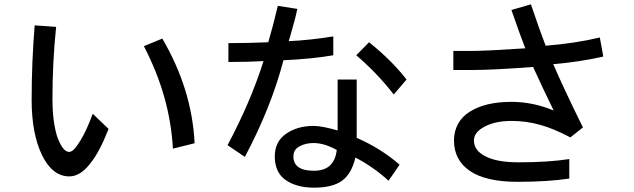

<svg xmlns="http://www.w3.org/2000/svg" viewBox="-20 -741 2926 886"><path d="M399 10Q352 73 300 73Q222 73 174 -25Q126 -124 126 -280Q126 -453 140 -624L239 -617Q222 -455 222 -281Q222 -184 243 -113Q269 -40 299 -40Q310 -40 322.5 -53Q335 -66 352 -94Q380 -140 408 -216L481 -146Q440 -41 399 10ZM644 -528 729 -563Q866 -329 878 -80L778 -55Q771 -177 738 -293.5Q705 -410 644 -528Z M1288 -463Q1232 -247 1110 -17L1030 -71Q1137 -272 1196 -459Q1124 -455 1034 -455V-542Q1126 -542 1218 -546Q1239 -617 1262 -714L1352 -700Q1343 -655 1320 -577Q1318 -570 1316 -563.5Q1314 -557 1312 -551Q1415 -556 1518 -573V-486Q1421 -469 1288 -463ZM1624 -486 1683 -546Q1787 -463 1856 -374L1797 -305Q1722 -402 1624 -486ZM1620 -14Q1603 60 1559 92.5Q1515 125 1429 125Q1349 125 1298.5 90Q1248 55 1248 -19Q1248 -88 1300.5 -124Q1353 -160 1427 -160Q1465 -160 1538 -139V-374H1626V-105Q1738 -56 1824 19L1773 93Q1703 29 1620 -14ZM1427 -81Q1391 -81 1362.5 -66Q1334 -51 1334 -19Q1334 47 1429 47Q1523 47 1534 -49Q1476 -81 1427 -81Z M2368 98Q2221 98 2147 47Q2075 -3 2075 -93Q2075 -135 2093.5 -169Q2112 -203 2147 -225Q2219 -271 2340 -271Q2439 -271 2535 -231Q2485 -333 2440 -432Q2254 -418 2160 -418H2072V-506H2157Q2221 -506 2404 -518Q2383 -571 2340 -695L2430 -721Q2471 -599 2498 -530Q2635 -541 2748 -568L2764 -480Q2654 -455 2533 -445Q2582 -331 2670 -153L2612 -107Q2532 -149 2472 -165Q2408 -183 2341 -183Q2266 -183 2217 -157Q2167 -131 2167 -93Q2167 -47 2218 -21Q2270 8 2373 8Q2511 8 2607 -7V83Q2508 98 2368 98Z"/></svg>

Font: Gmarket Sans TTF Medium
Style: Regular
Weight: 500
Designer: Creative Director : Sungho Lee; Art Director : Kiwoong Choi; Project Manager : Sori Yang, Jongwook Yoon; Font Designer :
Foundry: Sandoll Inc.
Version: Version 1.000;hotconv 1.0.109;makeotfexe 2.5.65596